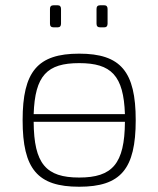

<svg xmlns="http://www.w3.org/2000/svg" viewBox="-20 -698 602 730"><path d="M184 -594H199C208 -594 212 -599 212 -608V-664C212 -673 208 -678 199 -678H184C174 -678 170 -673 170 -664V-608C170 -599 174 -594 184 -594ZM361 -594H376C385 -594 389 -599 389 -608V-664C389 -673 385 -678 376 -678H361C351 -678 347 -673 347 -664V-608C347 -599 351 -594 361 -594ZM281 -494C123 -494 66 -426 66 -241C66 -55 123 12 281 12C439 12 496 -55 496 -241C496 -426 439 -494 281 -494ZM281 -458C403 -458 450 -411 455 -264H108C113 -411 159 -458 281 -458ZM281 -23C155 -23 109 -75 108 -235H455C454 -75 407 -23 281 -23Z"/></svg>

Font: Exo 2 Extra Light
Style: Regular
Weight: 250
Designer: Natanael Gama
Version: Version 1.001;PS 001.001;hotconv 1.0.88;makeotf.lib2.5.64775